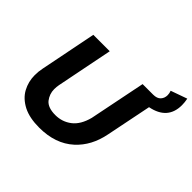

<svg xmlns="http://www.w3.org/2000/svg" viewBox="-196 -1072 1306 1306"><g transform="rotate(45 457.5 -419.0)"><path d="M336 7Q243 7 182.5 -23.5Q119.5 -56 90.8 -109Q62 -162 62 -225Q62 -259 69 -293L150 -700H308L227 -293Q223 -273 223 -250Q223 -205 252 -167Q282 -131 353 -131Q419 -131 469.5 -170Q520 -209 542 -293L624 -700H725Q763 -700 780.5 -719.5Q798 -739 798 -767Q798 -785 791 -803L909 -845Q915 -815 915 -788Q915 -649 766 -620L700 -293Q674 -159 586.5 -79.5Q491.5 7 336 7Z"/></g></svg>

Font: Argentum Sans SemiBold
Style: Italic
Weight: 600
Italic angle: -11°
Designer: Julieta Ulanovsky (font), Cristiano Sobral (main changes and remaster)
Foundry: Julieta Ulanovsky (font), Cristiano Sobral (main changes and remaster)
Version: Version 2.007;June 15, 2022;FontCreator 14.0.0.2814 64-bit; 